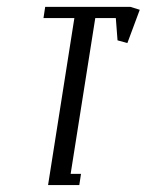

<svg xmlns="http://www.w3.org/2000/svg" viewBox="-20 -532 422 552"><path d="M105 -480 109.9 -512.2H355L381.8 -503.9L346.2 -408.2L317.9 -416L313 -480H253.9L183.1 -32.2H212.9L208 0H118.2L193.8 -480Z"/></svg>

Font: Gawaa
Style: Italic
Weight: 400
Designer: T. Christopher White
Version: Version 1.0